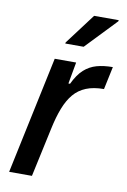

<svg xmlns="http://www.w3.org/2000/svg" viewBox="-83 -770 541 821"><g transform="rotate(10 187.5 -360.0)"><path d="M16 0 124 -510H217L200 -416H207Q227 -458 251 -479.5Q275 -501 305.5 -509.5Q336 -518 375 -518L354 -419Q309 -419 277 -406Q245 -393 223.5 -367.5Q202 -342 187 -303.5Q172 -265 161 -213L115 0ZM157 -582 158 -587 258 -720H365L364 -715L237 -582Z"/></g></svg>

Font: Saira SemiCondensed Medium
Style: Italic
Weight: 500
Width: 4
Italic angle: -12°
Designer: Hector Gatti with collaboration of the Omnibus-Type team
Foundry: Omnibus-Type
Version: Version 1.101